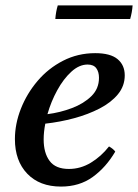

<svg xmlns="http://www.w3.org/2000/svg" viewBox="-20 -676 509 708"><path d="M440 -398Q440 -359 415 -328.5Q390 -298 347.5 -276Q305 -254 253 -240Q201 -226 147 -220Q141 -189 141 -162Q141 -112 163 -82.5Q185 -53 234 -53Q277 -53 315 -76Q353 -99 382 -136Q398 -127 405 -117Q371 -59 322 -23.5Q273 12 205 12Q126 12 80.5 -35.5Q35 -83 35 -163Q35 -219 57 -275Q79 -331 118.5 -377.5Q158 -424 212.5 -452Q267 -480 331 -480Q387 -480 413.5 -458Q440 -436 440 -398ZM155 -255Q202 -261 245.5 -277.5Q289 -294 317 -321.5Q345 -349 345 -389Q345 -411 335 -424.5Q325 -438 303 -438Q272 -438 243 -411.5Q214 -385 191 -343Q168 -301 155 -255ZM193 -656H469Q467 -630 460 -606H184Q186 -633 193 -656Z"/></svg>

Font: Tiro Tamil
Style: Italic
Weight: 400
Italic angle: -11°
Designer: Tamil: Fernando Mello & Fiona Ross, assisted by Kaja Sojewska. Latin: John Hudson with Paul Hanslow, assisted by Kaja So
Foundry: Tiro Typeworks Ltd.
Version: Version 1.52